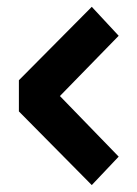

<svg xmlns="http://www.w3.org/2000/svg" viewBox="-20 -556 403 563"><path d="M249.1 -13.3 328 -96.7 155.7 -274.4 328 -451.1 249.1 -536 35.4 -320.7V-229.3Z"/></svg>

Font: Secuela Black
Style: Regular
Weight: 900
Designer: Fernando Haro
Foundry: deFharo
Version: Version 1.704